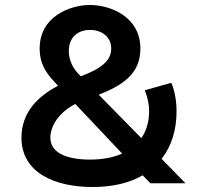

<svg xmlns="http://www.w3.org/2000/svg" viewBox="-20 -735 790 770"><path d="M543 -540C543 -670 420 -715 341 -715C262 -715 139 -670 139 -540C139 -485 160 -447 198 -407L213 -391C135 -351 66 -286 66 -183C66 -39 205 15 351 15C434 15 501 -2 552 -32L583 0H724L628 -98C669 -150 688 -216 688 -288C688 -326 682 -368 667 -403L561 -373C574 -338 578 -313 578 -288C578 -249 568 -212 547 -181L376 -355C469 -392 543 -437 543 -540ZM182 -183C182 -228 214 -283 282 -318L470 -119C436 -104 393 -95 341 -95C255 -95 182 -118 182 -183ZM256 -530C256 -589 296 -615 341 -615C386 -615 426 -589 426 -540C426 -493 389 -461 304 -429L297 -436C273 -461 256 -492 256 -530Z"/></svg>

Font: KT Kiyosuna Sans Bold
Style: Regular
Weight: 700
Designer: [Zen Kaku Gothic] Yoshimichi Ohira
Version: Version 1.010;Glyphs 3.1.2 (3151)